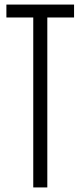

<svg xmlns="http://www.w3.org/2000/svg" viewBox="-20 -820 352 840"><path d="M125.5 0V-743.5H8V-800H304V-743.5H187V0Z"/></svg>

Font: Big Shoulders Text Thin Light
Style: Regular
Weight: 300
Version: Version 2.002